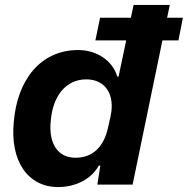

<svg xmlns="http://www.w3.org/2000/svg" viewBox="-20 -749 762 779"><path d="M286 -109C216 -109 176 -165 186 -259C194 -359 247 -427 330 -427C408 -427 447 -365 429 -279L418 -230C402 -157 359 -109 286 -109ZM216 10C287 10 350 -22 381 -77H387L375 0H518L639 -585H704L722 -677H658L669 -729H522L511 -677H386L367 -585H492L461 -438H456C437 -503 373 -546 297 -546C144 -546 50 -424 36 -255C20 -96 93 10 216 10Z"/></svg>

Font: Mona Sans
Style: Bold Italic
Weight: 700
Italic angle: -11.7°
Designer: Deni Anggara
Foundry: GitHub
Version: Version 2.000;Glyphs 3.2.3 (3260)